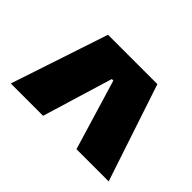

<svg xmlns="http://www.w3.org/2000/svg" viewBox="-79 -783 624 624"><g transform="rotate(45 233.5 -471.0)"><path d="M120 -639H347L458.5 -303.5H310.5L237.5 -546H230.5L157 -303.5H8.5Z"/></g></svg>

Font: Anek Telugu ExtraBold
Style: Regular
Weight: 800
Designer: Omkar Bhoir (Telugu), Yesha Goshar (Latin)
Foundry: Ek Type
Version: Version 1.003